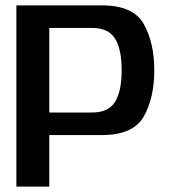

<svg xmlns="http://www.w3.org/2000/svg" viewBox="-20 -695 636 715"><path d="M41 0H163.5V-192H359.5Q476 -192 515.2 -261Q554.5 -330 554.5 -433.5Q554.5 -536.5 515.2 -605.8Q476 -675 359.5 -675H41ZM163.5 -276V-591H323Q383.5 -591 408.2 -551.5Q433 -512 433 -433.5Q433 -354.5 408.2 -315.2Q383.5 -276 323 -276Z"/></svg>

Font: Anybody UltraCondensed Thin Medium
Style: Regular
Weight: 500
Version: Version 1.111